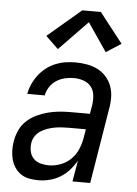

<svg xmlns="http://www.w3.org/2000/svg" viewBox="-54 -803 608 853"><g transform="rotate(5 250.0 -376.5)"><path d="M149 8Q128 8 107.5 4Q87 0 71 -11Q55 -22 44 -38.5Q33 -55 28 -74.5Q23 -94 22.5 -115Q22 -136 26 -157Q30 -181 41 -205Q52 -229 71.5 -247Q91 -265 115 -276.5Q139 -288 164 -294.5Q189 -301 213.5 -303.5Q238 -306 263 -306H352L359 -347Q362 -369 359.5 -390.5Q357 -412 344 -428Q331 -444 310.5 -451Q290 -458 268 -458Q248 -458 228 -453.5Q208 -449 190 -437.5Q172 -426 160 -407.5Q148 -389 145 -370H67Q71 -392 80.5 -413.5Q90 -435 104.5 -454Q119 -473 138 -488Q157 -503 179 -512Q201 -521 223.5 -524.5Q246 -528 268 -528Q294 -528 319.5 -523.5Q345 -519 367 -508Q389 -497 405.5 -478.5Q422 -460 430.5 -437Q439 -414 439.5 -388Q440 -362 435 -335L380 0H301L317 -94Q304 -71 286 -51Q268 -31 245.5 -17.5Q223 -4 198 2Q173 8 149 8ZM190 -62Q216 -62 242.5 -72Q269 -82 289 -102Q309 -122 319.5 -148Q330 -174 334 -200L340 -236H263Q247 -236 231.5 -235Q216 -234 200 -231Q184 -228 168.5 -222.5Q153 -217 139 -208Q125 -199 115.5 -184.5Q106 -170 104 -155Q101 -135 105 -116.5Q109 -98 121.5 -85Q134 -72 152.5 -67Q171 -62 190 -62ZM185 -580 129 -634 278 -761H361L465 -628L398 -585L312 -711Z"/></g></svg>

Font: Iosevka SS04 Oblique
Style: Regular
Weight: 400
Italic angle: -9°
Monospace: yes
Designer: Belleve Invis
Foundry: Belleve Invis
Version: Version 19.0.0; ttfautohint (v1.8.4)